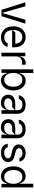

<svg xmlns="http://www.w3.org/2000/svg" viewBox="1784 -2552 780 4389"><g transform="rotate(90 2174.5 -357.0)"><path d="M520.6 -545.5 348.7 0H203.8L32 -545.5H122.9L273.4 -22.7H279.1L429.7 -545.5Z M835.9 11.4Q758.2 11.4 700.5 -23.4Q642.8 -58.2 612.2 -121.6Q581.7 -185 581.7 -268.5Q581.7 -351.6 612.2 -416.2Q642.8 -480.8 698.5 -516.7Q754.3 -552.6 827.4 -552.6Q888.8 -552.6 941.6 -525.2Q994.3 -497.9 1028.1 -436.8Q1061.8 -375.7 1061.8 -279.8V-244.3H655.5L724.4 -316.8H976.6Q976.6 -362.9 958.1 -399.5Q939.6 -436.1 905.7 -456.7Q871.8 -477.3 827.4 -477.3Q777.3 -477.3 740.6 -452.1Q703.8 -426.8 684.5 -382.3Q665.1 -337.7 665.5 -279.8Q665.5 -206.7 686.1 -158.4Q706.7 -110.1 744.9 -87Q783 -63.9 835.9 -63.9Q885.3 -63.9 919.9 -84.3Q954.5 -104.8 968 -142H1053.3Q1040.1 -93.4 1010.1 -58.8Q980.1 -24.1 935.5 -6.4Q891 11.4 835.9 11.4Z M1185.4 0V-545.5H1266.3V-416.9H1272Q1285.9 -488.3 1323.5 -521.1Q1361.2 -554 1414.1 -554Q1424.7 -554 1436.8 -553.6Q1448.9 -553.3 1458.1 -552.6V-467.3Q1450.6 -469.1 1435.9 -471.1Q1421.2 -473 1407 -473Q1367.5 -473 1336.1 -456.3Q1304.7 -439.6 1286.9 -410.7Q1269.2 -381.7 1269.2 -345.2V0Z M1564.6 0V-727.3H1648.4V-416.2H1655.5Q1671.2 -476.9 1711.8 -514.7Q1752.5 -552.6 1826 -552.6Q1888.1 -552.6 1938.4 -517.8Q1988.6 -483 2017.4 -419.2Q2046.2 -355.5 2046.2 -271.3Q2046.2 -186.1 2016.7 -122.2Q1987.2 -58.2 1934.8 -23.4Q1882.5 11.4 1814.6 11.4Q1764.9 11.4 1732.6 -7.1Q1700.3 -25.6 1683.1 -55.4Q1665.8 -85.2 1655.5 -126.4H1645.6V0ZM1647 -272.7Q1646.7 -210.6 1665 -163.5Q1683.2 -116.5 1718.4 -90.2Q1753.6 -63.9 1803.3 -63.9Q1854 -63.9 1889.7 -91.3Q1925.4 -118.6 1943.7 -166Q1962 -213.4 1962.4 -272.7Q1962 -331.7 1944.1 -377.8Q1926.1 -424 1890.4 -450.6Q1854.8 -477.3 1803.3 -477.3Q1752.8 -477.3 1717.7 -452.1Q1682.5 -426.8 1664.6 -380.5Q1646.7 -334.2 1647 -272.7Z M2330.3 12.8Q2277.7 12.8 2235.4 -7.1Q2193.2 -27 2168.7 -65Q2144.2 -103 2144.2 -154.8Q2144.2 -213.8 2174.4 -249.6Q2204.5 -285.5 2252 -300.4Q2299.4 -315.3 2355.8 -315.3H2496.4V-380.7Q2496.4 -409.4 2482.2 -431.6Q2468 -453.8 2440.3 -466.3Q2412.6 -478.7 2372.2 -478.7Q2331.7 -478.7 2305.4 -467.7Q2279.1 -456.7 2264.4 -438.7Q2249.6 -420.8 2239.3 -396.3H2154.8Q2165.8 -451.3 2198.7 -486.3Q2231.5 -521.3 2276.6 -536.9Q2321.7 -552.6 2372.2 -552.6Q2435.7 -552.6 2482.1 -533Q2528.4 -513.5 2554.3 -470.7Q2580.3 -427.9 2580.3 -359.4V0H2496.4V-130.7H2492.2Q2478.7 -59.7 2439.3 -23.4Q2399.9 12.8 2330.3 12.8ZM2343 -62.5Q2390.6 -62.5 2425.4 -81.7Q2460.2 -100.9 2478.3 -131.6Q2496.4 -162.3 2496.4 -197.4V-307.5L2429 -245.7H2351.6Q2317.5 -245.7 2289.4 -235.1Q2261.4 -224.4 2244.7 -202.9Q2228 -181.5 2228 -150.6Q2228 -122.2 2242.5 -102.3Q2257.1 -82.4 2283 -72.4Q2308.9 -62.5 2343 -62.5Z M2889.9 12.8Q2837.4 12.8 2795.1 -7.1Q2752.8 -27 2728.3 -65Q2703.8 -103 2703.8 -154.8Q2703.8 -213.8 2734 -249.6Q2764.2 -285.5 2811.6 -300.4Q2859 -315.3 2915.5 -315.3H3056.1V-380.7Q3056.1 -409.4 3041.9 -431.6Q3027.7 -453.8 3000 -466.3Q2972.3 -478.7 2931.8 -478.7Q2891.3 -478.7 2865.1 -467.7Q2838.8 -456.7 2824 -438.7Q2809.3 -420.8 2799 -396.3H2714.5Q2725.5 -451.3 2758.3 -486.3Q2791.2 -521.3 2836.3 -536.9Q2881.4 -552.6 2931.8 -552.6Q2995.4 -552.6 3041.7 -533Q3088.1 -513.5 3114 -470.7Q3139.9 -427.9 3139.9 -359.4V0H3056.1V-130.7H3051.8Q3038.4 -59.7 2998.9 -23.4Q2959.5 12.8 2889.9 12.8ZM2902.7 -62.5Q2950.3 -62.5 2985.1 -81.7Q3019.9 -100.9 3038 -131.6Q3056.1 -162.3 3056.1 -197.4V-307.5L2988.6 -245.7H2911.2Q2877.1 -245.7 2849.1 -235.1Q2821 -224.4 2804.3 -202.9Q2787.6 -181.5 2787.6 -150.6Q2787.6 -122.2 2802.2 -102.3Q2816.8 -82.4 2842.7 -72.4Q2868.6 -62.5 2902.7 -62.5Z M3472.3 11.4Q3415.5 11.4 3371.4 -5.7Q3327.4 -22.7 3299.7 -57.4Q3272 -92 3263.5 -143.5H3346.6Q3357.2 -102.6 3388.5 -82.6Q3419.7 -62.5 3470.9 -62.5Q3508.9 -62.5 3537.8 -73.9Q3566.8 -85.2 3582.6 -104.8Q3598.4 -124.3 3598.7 -147.7Q3598.4 -176.1 3578.3 -195.5Q3558.2 -214.8 3517.8 -224.4L3426.8 -245.7Q3352.6 -263.1 3317.1 -300.4Q3281.6 -337.7 3282 -394.9Q3282 -440.3 3307.9 -476.2Q3333.8 -512.1 3379.4 -532.3Q3425.1 -552.6 3482.2 -552.6Q3535.5 -552.6 3575.3 -535.5Q3615.1 -518.5 3640.1 -486.5Q3665.1 -454.5 3676.1 -410.5H3594.5Q3582.7 -441.1 3556.6 -460.6Q3530.5 -480.1 3482.2 -480.1Q3449.2 -480.1 3422.4 -469.8Q3395.6 -459.5 3380.7 -440.9Q3365.8 -422.2 3365.8 -399.1Q3365.4 -368.3 3387.6 -350Q3409.8 -331.7 3459.5 -319.6L3540.5 -299.7Q3613.3 -282 3649.1 -245.4Q3685 -208.8 3685.4 -152Q3685.4 -105.1 3658.4 -67.8Q3631.4 -30.5 3582.9 -9.6Q3534.4 11.4 3472.3 11.4Z M4013.5 11.4Q3945.3 11.4 3892.8 -23.4Q3840.2 -58.2 3811.1 -122.2Q3782 -186.1 3782 -271.3Q3782 -355.5 3810.4 -419.2Q3838.8 -483 3889.2 -517.8Q3939.6 -552.6 4002.1 -552.6Q4075.3 -552.6 4115.9 -514.7Q4156.6 -476.9 4172.6 -416.2H4179.7V-727.3H4263.5V0H4182.5V-126.4H4172.6Q4161.9 -85.2 4144.5 -55.4Q4127.1 -25.6 4095 -7.1Q4062.9 11.4 4013.5 11.4ZM4024.9 -63.9Q4074.2 -63.9 4109.2 -90.2Q4144.2 -116.5 4162.5 -163.5Q4180.8 -210.6 4181.1 -272.7Q4180.8 -334.2 4162.8 -380.5Q4144.9 -426.8 4109.9 -452.1Q4074.9 -477.3 4024.9 -477.3Q3973 -477.3 3937.1 -450.6Q3901.3 -424 3883.3 -377.7Q3865.4 -331.3 3865.8 -272.7Q3865.4 -213.4 3883.7 -166Q3902 -118.6 3937.9 -91.3Q3973.7 -63.9 4024.9 -63.9Z"/></g></svg>

Font: Riot Sans
Style: Regular
Weight: 400
Designer: Rasmus Andersson
Foundry: rsms
Version: Version 3.005